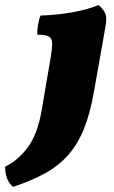

<svg xmlns="http://www.w3.org/2000/svg" viewBox="-118 -487 447 753"><path d="M-67 246Q-98 219 -98 167Q-46 141 -8.5 90Q29 39 45 -52L81 -263Q87 -299 86.5 -318Q86 -337 73 -344Q60 -351 28 -351Q28 -369 31 -389Q34 -409 41 -426Q103 -428 161.5 -438Q220 -448 269 -467Q289 -449 295.5 -433Q302 -417 295 -379L250 -125Q235 -40 210.5 20Q186 80 148.5 122Q111 164 58 193Q5 222 -67 246Z"/></svg>

Font: Vollkorn Black
Style: Italic
Weight: 900
Italic angle: -11°
Designer: Friedrich Althausen
Foundry: Friedrich Althausen
Version: Version 5.000; ttfautohint (v1.8.3)